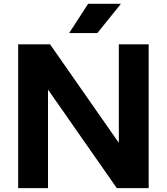

<svg xmlns="http://www.w3.org/2000/svg" viewBox="-20 -968 858 988"><path d="M73.5 0V-740H237.5L591.5 -233V-740H745V0H581L227 -507V0ZM336 -798 433.5 -948.5H602.5L481 -798Z"/></svg>

Font: Encode Sans Semi Expanded
Style: Bold
Weight: 700
Width: 6
Designer: Multiple Designers
Foundry: Impallari Type
Version: Version 3.000; ttfautohint (v1.8.3) -l 8 -r 50 -G 200 -x 14 